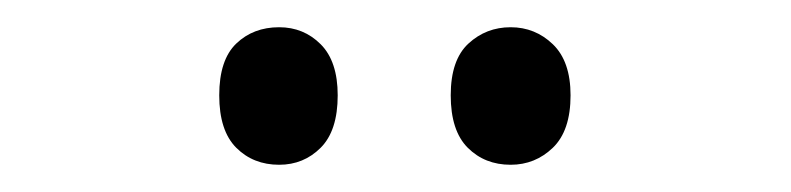

<svg xmlns="http://www.w3.org/2000/svg" viewBox="-20 -742 581 141"><path d="M141 -672Q141 -698 153.5 -710Q166 -722 185 -722Q203 -722 215.5 -709.5Q228 -697 228 -672Q228 -646 215.5 -633.5Q203 -621 185 -621Q166 -621 153.5 -633.5Q141 -646 141 -672ZM311 -672Q311 -698 324 -710Q337 -722 355 -722Q373 -722 386 -709.5Q399 -697 399 -672Q399 -646 386 -633.5Q373 -621 355 -621Q336 -621 323.5 -633.5Q311 -646 311 -672Z"/></svg>

Font: Noto Sans Devanagari Condensed
Style: Regular
Weight: 400
Width: 3
Designer: Jelle Bosma - Monotype Design Team
Foundry: Monotype Imaging Inc.
Version: Version 2.004; ttfautohint (v1.8.4.7-5d5b)